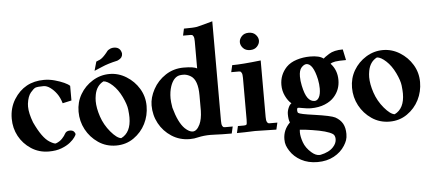

<svg xmlns="http://www.w3.org/2000/svg" viewBox="-57 -829 2660 1182"><g transform="rotate(-5 1273.0 -238.0)"><path d="M218.8 12.7Q157.7 12.7 109.4 -19Q61 -50.8 34.4 -100.1Q7.8 -149.4 7.8 -208.5Q7.8 -274.4 40 -326.7Q104 -429.2 226.6 -429.2Q259.3 -429.2 292 -420.2Q324.7 -411.1 349.4 -399.9Q374 -388.7 383.8 -378.4V-288.1L328.6 -275.9Q317.9 -312 300.5 -335.9Q283.2 -359.9 261.7 -375.5Q240.2 -391.1 220.2 -391.1Q183.6 -391.1 169.9 -386.2Q158.2 -381.3 139.6 -359.1Q121.1 -336.9 115.2 -291.5Q114.3 -283.2 114.3 -273.9Q114.3 -232.9 136.7 -174.3Q182.6 -75.2 227.1 -48.3Q252.4 -32.7 264.2 -32.7Q290 -42 305.2 -58.6Q321.8 -76.7 326.2 -86.9Q335.4 -104.5 357.4 -104.5Q375.5 -104.5 383.3 -95.2Q391.1 -85.9 391.1 -79.6Q391.1 -75.2 381.3 -60.8Q371.6 -46.4 350.8 -29.5Q330.1 -12.7 297.1 0Q264.2 12.7 218.8 12.7Z M634.8 12.2Q572.8 12.2 524.2 -21Q475.6 -54.2 448.5 -105.2Q421.4 -156.2 421.4 -215.3Q421.4 -273.9 449.7 -322.3Q478 -370.6 526.4 -400.4Q574.7 -430.2 631.3 -430.2Q686 -430.2 734.6 -400.1Q783.2 -370.1 812.5 -321.5Q841.8 -272.9 841.8 -214.4Q841.8 -155.3 816.2 -104.5Q790.5 -53.7 743.2 -20.8Q695.8 12.2 634.8 12.2ZM668.9 -30.3Q730.5 -60.1 730.5 -153.3Q730.5 -170.9 727.1 -202.1Q723.6 -233.4 700.9 -280.8Q678.2 -328.1 646.5 -357.4Q614.7 -386.7 590.3 -388.2Q546.4 -365.7 536.1 -310.1Q532.2 -289.1 532.2 -271Q532.2 -228.5 550 -175Q567.9 -121.6 605 -77.6Q642.1 -33.7 668.9 -30.3ZM541.5 -457.5 557.1 -513.2Q568.4 -517.6 571 -519.3Q573.7 -521 576.2 -521Q591.8 -527.8 608.2 -545.4Q624.5 -563 628.9 -569.8Q634.8 -578.6 650.4 -585.4Q660.6 -589.4 671.4 -589.4Q707 -589.4 716.8 -559.1Q719.2 -552.7 719.2 -546.9Q719.2 -522.5 692.4 -510.3L685.5 -507.3Q627.4 -494.6 588.9 -477.5Z M1089.4 12.2Q1026.9 12.2 977.3 -20Q927.7 -52.2 900.1 -103.3Q872.6 -154.3 872.6 -214.8Q872.6 -262.7 900.1 -313.7Q927.7 -364.7 977.3 -397.2Q1026.9 -429.7 1089.4 -429.7Q1152.8 -429.7 1171.9 -417V-585.4Q1171.9 -607.4 1167.2 -615.5Q1162.6 -623.5 1158.9 -624.8Q1155.3 -626 1150.4 -626H1103L1112.3 -668.5Q1171.9 -668.5 1193.4 -672.4Q1204.6 -674.3 1290 -698.2V-82.5Q1290 -60.5 1294.4 -52.5Q1298.8 -44.4 1302.5 -43.2Q1306.2 -42 1311 -42H1358.9L1349.1 0.5Q1281.2 0.5 1249 -1.5Q1231.4 -2.4 1217.3 -2.4Q1177.2 -2.4 1140.6 5.9Q1117.7 12.2 1089.4 12.2ZM1111.3 -32.7Q1136.7 -32.7 1155.8 -72.3Q1170.4 -103.5 1171.9 -155.3V-251Q1171.9 -345.2 1129.9 -371.6Q1106.4 -386.2 1083 -386.2Q1068.8 -386.2 1057.6 -383.8Q1022 -374.5 1003.9 -322.3Q992.7 -289.6 992.7 -247.6Q992.7 -227.5 999 -189.9Q1024.4 -96.2 1063 -58.1Q1089.8 -32.7 1111.3 -32.7Z M1625 0.5Q1586.9 0.5 1493.7 -2.4Q1424.3 0.5 1381.3 0.5L1391.1 -42H1426.8Q1439 -42 1443.4 -45.4Q1447.8 -48.8 1447.8 -76.7V-335.4Q1447.8 -357.4 1443.1 -365.5Q1438.5 -373.5 1435.1 -374.8Q1431.6 -376 1426.8 -376H1378.9L1388.7 -418.5Q1448.7 -418.5 1565.9 -432.1V-82.5Q1565.9 -60.5 1570.6 -52.5Q1575.2 -44.4 1578.6 -43.2Q1582 -42 1586.9 -42H1634.8ZM1506.8 -501.5Q1479 -501.5 1463.4 -518.6Q1447.8 -535.6 1447.8 -555.2Q1447.8 -574.2 1463.4 -591.3Q1479 -608.4 1506.8 -608.4Q1534.7 -608.4 1550.3 -591.3Q1565.9 -574.2 1565.9 -555.2Q1565.9 -535.6 1550.3 -518.6Q1534.7 -501.5 1506.8 -501.5Z M1860.8 221.7Q1803.2 221.7 1759.5 198Q1715.8 174.3 1691.9 136.2Q1680.7 118.7 1674.8 102.5Q1668.9 86.4 1668.9 64.5Q1668.9 5.9 1711.9 -36.1Q1703.6 -54.2 1703.6 -87.9Q1703.6 -107.4 1712.2 -127Q1720.7 -146.5 1731.4 -152.8Q1710.4 -170.4 1695.1 -202.1Q1679.7 -233.9 1679.7 -270.5Q1679.7 -333 1723.1 -379.4Q1748 -404.8 1787.6 -417.2Q1827.1 -429.7 1870.6 -429.7Q1928.7 -429.7 1953.1 -409.7Q1958.5 -416 1989.5 -435.8Q2020.5 -455.6 2075.2 -455.6L2089.4 -388.7Q2043 -388.7 2023.2 -385.5Q2003.4 -382.3 1992.7 -374.5Q2032.2 -332.5 2032.2 -270.5Q2032.2 -210.9 1993.7 -167.5Q1972.7 -143.1 1935.1 -127.4Q1897.5 -111.8 1847.7 -111.8Q1827.6 -111.8 1797.4 -117.7Q1780.3 -121.1 1769.5 -121.6Q1762.7 -121.6 1762.7 -106Q1762.7 -94.7 1767.6 -90.3Q1778.3 -81.5 1865.2 -69.8Q1967.8 -55.2 1993.2 -42Q2023.9 -24.9 2038.1 0.7Q2052.2 26.4 2052.2 64.5Q2052.2 86.4 2046.6 102.5Q2041 118.7 2029.8 136.2Q2005.9 174.3 1962.2 198Q1918.5 221.7 1860.8 221.7ZM1875 -154.8Q1892.1 -154.8 1902.6 -174.1Q1913.1 -193.4 1913.1 -228.5Q1913.1 -254.4 1907.2 -284.7Q1885.3 -385.3 1843.3 -385.3Q1827.6 -383.8 1812.7 -366.9Q1797.9 -350.1 1797.9 -312Q1797.9 -286.1 1804.2 -255.9Q1815.4 -201.7 1832.8 -178.2Q1850.1 -154.8 1875 -154.8ZM1874.5 179.2 1882.8 178.7Q1936 168 1962.4 138.7Q1983.4 116.2 1983.4 89.8Q1982.9 66.4 1968.8 57.6Q1936.5 36.6 1843.8 22.5Q1804.2 16.1 1768.6 13.7Q1767.6 21.5 1767.6 29.3Q1767.6 56.2 1780.3 92Q1793 127.9 1826.7 157.2Q1851.6 179.2 1874.5 179.2Z M2324.7 12.2Q2262.7 12.2 2214.1 -21Q2165.5 -54.2 2138.4 -105.2Q2111.3 -156.2 2111.3 -215.3Q2111.3 -273.9 2139.6 -322.3Q2168 -370.6 2216.3 -400.4Q2264.6 -430.2 2321.3 -430.2Q2376 -430.2 2424.6 -400.1Q2473.1 -370.1 2502.4 -321.5Q2531.7 -272.9 2531.7 -214.4Q2531.7 -155.3 2506.1 -104.5Q2480.5 -53.7 2433.1 -20.8Q2385.7 12.2 2324.7 12.2ZM2358.9 -30.3Q2420.4 -60.1 2420.4 -153.3Q2420.4 -170.9 2417 -202.1Q2413.6 -233.4 2390.9 -280.8Q2368.2 -328.1 2336.4 -357.4Q2304.7 -386.7 2280.3 -388.2Q2236.3 -365.7 2226.1 -310.1Q2222.2 -289.1 2222.2 -271Q2222.2 -228.5 2240 -175Q2257.8 -121.6 2294.9 -77.6Q2332 -33.7 2358.9 -30.3Z"/></g></svg>

Font: Quaaykop
Style: Bold
Weight: 700
Designer: Tup Wanders
Foundry: Free font, DO NOT SELL
Version: Version 1.00;July 31, 2023;FontCreator 11.5.0.2430 64-bit